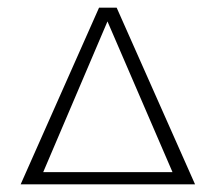

<svg xmlns="http://www.w3.org/2000/svg" viewBox="-20 -482 564 502"><path d="M490 0H34L239 -462H285ZM431 -32 261 -426 93 -32Z"/></svg>

Font: Ysabeau SC Light
Style: Regular
Weight: 300
Designer: Christian Thalmann (Catharsis Fonts)
Version: Version 0.003